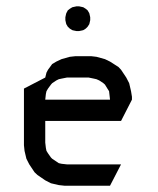

<svg xmlns="http://www.w3.org/2000/svg" viewBox="-20 -591 502 611"><path d="M56.2 -128.9V-309.1L124 -344.2L127.9 -359.9L132.8 -369.1L142.1 -381.8L146 -387.2L159.2 -395L175.8 -402.8L202.1 -410.2L219.2 -412.1H271L287.1 -410.2L314 -402.8L330.1 -395L356.9 -377.9L365.2 -369.1L381.8 -344.2L391.1 -326.2L397 -300.8L399.9 -283.2V-273.9L365.2 -206.1H124V-137.2L126 -120.1L127.9 -110.8L132.8 -103L142.1 -89.8L146 -85.9L159.2 -77.1L167 -71.8L175.8 -69.8L192.9 -67.9H365.2L330.1 0H185.1L167 -2L142.1 -7.8L124 -17.1L99.1 -34.2L89.8 -43L73.2 -67.9L64 -85.9L58.1 -110.8ZM124 -273.9H330.1L328.1 -292L327.1 -300.8L321.8 -309.1L314 -321.8L309.1 -326.2L295.9 -335L287.1 -338.9L278.8 -340.8L262.2 -344.2H192.9L175.8 -340.8L167 -338.9L159.2 -335L146 -326.2L142.1 -321.8L132.8 -309.1L127.9 -300.8L126 -292ZM188 -526.9V-536.1L189.9 -544.9L190.9 -548.8L195.8 -558.1L202.1 -563L210 -567.9L213.9 -568.8L223.1 -570.8H231.9L241.2 -568.8L245.1 -567.9L252.9 -563L258.8 -558.1L264.2 -548.8L265.1 -544.9L267.1 -536.1V-526.9L265.1 -518.1L264.2 -514.2L258.8 -505.9L252.9 -500L245.1 -495.1L241.2 -494.1L231.9 -492.2H223.1L213.9 -494.1L210 -495.1L202.1 -500L195.8 -505.9L190.9 -514.2L189.9 -518.1Z"/></svg>

Font: Petahja
Style: Regular
Weight: 400
Designer: T. Christopher White
Version: Version 1.1